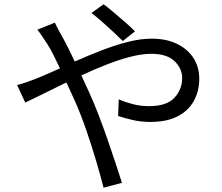

<svg xmlns="http://www.w3.org/2000/svg" viewBox="-20 -827 1040 899"><path d="M465 52Q450 -7 429 -77.5Q408 -148 383 -220.5Q358 -293 329 -358L291 -441Q233 -413 183 -388Q133 -363 98 -347L60 -429Q82 -434 105.5 -442.5Q129 -451 142 -456Q168 -466 197.5 -479Q227 -492 261 -507Q245 -540 231 -568Q217 -596 204 -617Q194 -632 180.5 -652.5Q167 -673 155 -688L237 -721Q242 -709 253 -688.5Q264 -668 272 -654Q286 -629 300.5 -600Q315 -571 330 -539Q391 -566 454 -590.5Q517 -615 577.5 -630.5Q638 -646 690 -646Q759 -646 809 -621.5Q859 -597 886 -555Q913 -513 913 -458Q913 -401 888 -355Q863 -309 812 -282.5Q761 -256 683 -256Q641 -256 601.5 -265Q562 -274 533 -284L536 -362Q565 -349 601.5 -339.5Q638 -330 678 -330Q760 -330 796.5 -369Q833 -408 833 -462Q833 -506 797.5 -540.5Q762 -575 688 -575Q644 -575 590 -561Q536 -547 477.5 -524Q419 -501 361 -474L399 -391Q420 -345 441.5 -289Q463 -233 483 -175.5Q503 -118 520.5 -65Q538 -12 551 29ZM555 -635Q536 -654 509.5 -678.5Q483 -703 456.5 -726.5Q430 -750 408 -766L465 -807Q482 -795 509 -772Q536 -749 564.5 -724.5Q593 -700 612 -680Z"/></svg>

Font: Chocolate Classical Sans
Style: Regular
Weight: 400
Designer: 田海東、宇文滿月
Foundry: Moonlit Owen
Version: Version 1.001